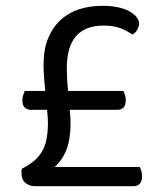

<svg xmlns="http://www.w3.org/2000/svg" viewBox="-20 -641 544 661"><path d="M145 -219Q145 -237 142 -263H85Q74 -263 65.5 -270.5Q57 -278 57 -296Q57 -306 60 -313.5Q63 -321 65 -328H136Q133 -353 131.5 -376.5Q130 -400 130 -418Q130 -472 146 -510Q162 -548 189.5 -573Q217 -598 253.5 -609.5Q290 -621 332 -621Q364 -621 388 -615.5Q412 -610 427.5 -601Q443 -592 451 -581Q459 -570 459 -560Q459 -552 453.5 -540.5Q448 -529 436 -522Q414 -537 391.5 -545Q369 -553 337 -553Q210 -553 210 -407Q210 -390 211 -369.5Q212 -349 214 -328H405Q408 -321 410.5 -313.5Q413 -306 413 -296Q413 -278 405 -270.5Q397 -263 384 -263H220Q223 -236 223 -217Q223 -163 209 -126.5Q195 -90 168 -66H461Q469 -52 469 -33Q469 -17 461 -8.5Q453 0 440 0H100Q81 0 67.5 -11.5Q54 -23 54 -45Q54 -50 54 -52.5Q54 -55 55 -60Q77 -71 94 -84.5Q111 -98 122.5 -116Q134 -134 139.5 -159Q145 -184 145 -219Z"/></svg>

Font: Baloo Bhai 2
Style: Regular
Weight: 400
Designer: Supriya Tembe, Noopur Datye and Ek Type
Foundry: Ek Type
Version: Version 1.640;PS 1.000;hotconv 16.6.51;makeotf.lib2.5.65220;